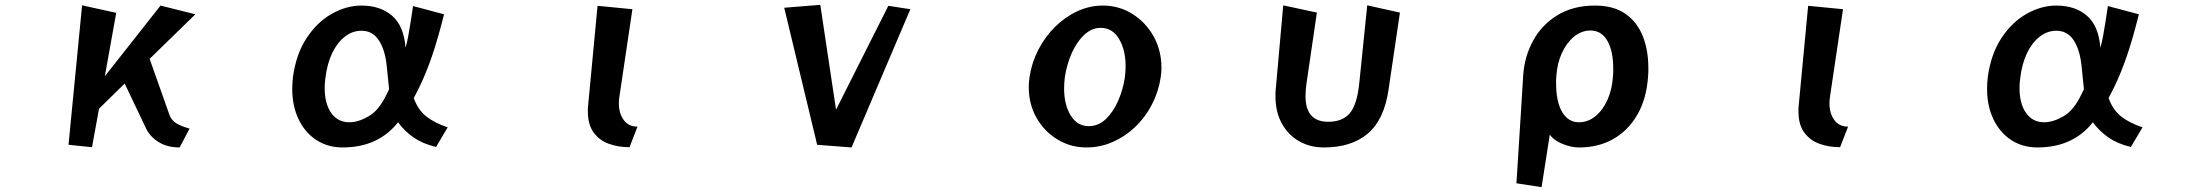

<svg xmlns="http://www.w3.org/2000/svg" viewBox="-20 -598 9040 793"><path d="M722 11Q672 11 636.5 -10.5Q601 -32 584 -66L495 -253L389 -149L360 10L263 0L319 -576L460 -545L413 -283L643 -575L787 -539L598 -355L679 -126Q687 -102 708 -89Q729 -76 763 -67Z M1781 9Q1726 -4 1688 -30.5Q1650 -57 1624 -93Q1542 11 1395 11Q1334 11 1287 -19.5Q1240 -50 1213.5 -105Q1187 -160 1187 -231Q1187 -255 1190 -280Q1203 -375 1246.5 -441Q1290 -507 1350.5 -541Q1411 -575 1473 -575Q1551 -575 1599.5 -533Q1648 -491 1655 -401Q1661 -421 1666.5 -451Q1672 -481 1677 -513.5Q1682 -546 1686 -573L1814 -539Q1789 -439 1765 -368.5Q1741 -298 1711 -236L1689 -193Q1706 -145 1739.5 -118Q1773 -91 1829 -72ZM1577 -328Q1570 -393 1544.5 -432Q1519 -471 1473 -471Q1435 -471 1403.5 -446Q1372 -421 1351.5 -377.5Q1331 -334 1324 -276Q1321 -255 1321 -235Q1321 -170 1348 -131.5Q1375 -93 1423 -93Q1460 -93 1503 -118Q1546 -143 1577 -209Q1579 -214 1582 -219Q1585 -224 1587 -230Z M2580 10Q2534 10 2495 -4Q2456 -18 2432 -50.5Q2408 -83 2408 -138Q2408 -144 2408 -150Q2408 -156 2409 -162L2448 -574L2592 -560L2538 -197Q2537 -190 2536.5 -183.5Q2536 -177 2536 -171Q2536 -130 2556 -102.5Q2576 -75 2613 -75Z M3355 0 3219 -566 3368 -578 3433 -145 3649 -574 3740 -560 3497 11Z M4774 -279Q4765 -219 4737.5 -166Q4710 -113 4668.5 -73.5Q4627 -34 4575.5 -11.5Q4524 11 4467 11Q4402 11 4347.5 -22Q4293 -55 4261 -111.5Q4229 -168 4229 -238Q4229 -258 4232 -279Q4241 -339 4268.5 -392.5Q4296 -446 4337.5 -487Q4379 -528 4429.5 -551.5Q4480 -575 4535 -575Q4602 -575 4657 -540.5Q4712 -506 4744.5 -448Q4777 -390 4777 -318Q4777 -299 4774 -279ZM4477 -77Q4516 -77 4546.5 -105.5Q4577 -134 4597.5 -180Q4618 -226 4626 -279Q4629 -303 4629 -325Q4629 -391 4602 -437Q4575 -483 4526 -483Q4489 -483 4458 -454Q4427 -425 4406.5 -378.5Q4386 -332 4378 -279Q4375 -255 4375 -232Q4375 -166 4402 -121.5Q4429 -77 4477 -77Z M5627 -576 5762 -546 5715 -228Q5697 -104 5629.5 -46.5Q5562 11 5448 11Q5391 11 5346 -14.5Q5301 -40 5274.5 -87.5Q5248 -135 5248 -200Q5248 -207 5248 -214Q5248 -221 5249 -228L5280 -576L5419 -546L5376 -253Q5374 -239 5373 -226Q5372 -213 5372 -201Q5372 -95 5466 -95Q5525 -95 5555 -130.5Q5585 -166 5594 -254Z M6243 159Q6243 159 6245 131.5Q6247 104 6249.5 60Q6252 16 6255.5 -36Q6259 -88 6262 -138.5Q6265 -189 6267.5 -228Q6270 -267 6271 -285Q6276 -364 6312 -430Q6348 -496 6413 -535.5Q6478 -575 6567 -575Q6644 -575 6692.5 -541.5Q6741 -508 6764.5 -450Q6788 -392 6788 -318Q6788 -310 6788 -301Q6788 -292 6787 -284Q6781 -191 6743 -125Q6705 -59 6643.5 -24Q6582 11 6502 11Q6480 11 6455.5 4Q6431 -3 6411 -15Q6391 -27 6381 -42L6347 175ZM6501 -93Q6539 -93 6570 -118.5Q6601 -144 6620 -187.5Q6639 -231 6642 -285Q6643 -293 6643 -300Q6643 -307 6643 -314Q6643 -388 6618.5 -430Q6594 -472 6549 -472Q6512 -472 6481 -446.5Q6450 -421 6430.5 -378Q6411 -335 6408 -283Q6407 -276 6407 -269Q6407 -262 6407 -254Q6407 -178 6432 -135.5Q6457 -93 6501 -93Z M7580 10Q7534 10 7495 -4Q7456 -18 7432 -50.5Q7408 -83 7408 -138Q7408 -144 7408 -150Q7408 -156 7409 -162L7448 -574L7592 -560L7538 -197Q7537 -190 7536.5 -183.5Q7536 -177 7536 -171Q7536 -130 7556 -102.5Q7576 -75 7613 -75Z M8781 9Q8726 -4 8688 -30.5Q8650 -57 8624 -93Q8542 11 8395 11Q8334 11 8287 -19.5Q8240 -50 8213.5 -105Q8187 -160 8187 -231Q8187 -255 8190 -280Q8203 -375 8246.5 -441Q8290 -507 8350.5 -541Q8411 -575 8473 -575Q8551 -575 8599.5 -533Q8648 -491 8655 -401Q8661 -421 8666.5 -451Q8672 -481 8677 -513.5Q8682 -546 8686 -573L8814 -539Q8789 -439 8765 -368.5Q8741 -298 8711 -236L8689 -193Q8706 -145 8739.5 -118Q8773 -91 8829 -72ZM8577 -328Q8570 -393 8544.5 -432Q8519 -471 8473 -471Q8435 -471 8403.5 -446Q8372 -421 8351.5 -377.5Q8331 -334 8324 -276Q8321 -255 8321 -235Q8321 -170 8348 -131.5Q8375 -93 8423 -93Q8460 -93 8503 -118Q8546 -143 8577 -209Q8579 -214 8582 -219Q8585 -224 8587 -230Z"/></svg>

Font: RocknRoll One
Style: Regular
Weight: 400
Designer: Fontworks Inc.
Foundry: Fontworks Inc.
Version: Version 1.100